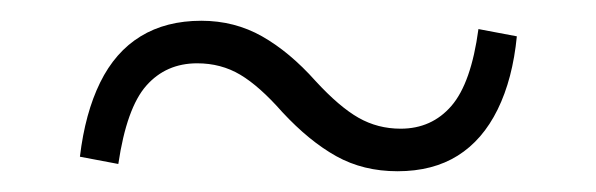

<svg xmlns="http://www.w3.org/2000/svg" viewBox="-20 -437 574 185"><path d="M284 -359Q307 -334 325.5 -323.5Q344 -313 366 -313Q396 -313 415 -335Q434 -357 441 -409L478 -402Q474 -361 459.5 -331.5Q445 -302 421 -287Q397 -272 363 -272Q330 -272 304 -286.5Q278 -301 252 -329Q230 -354 211.5 -365Q193 -376 170 -376Q140 -376 121 -354.5Q102 -333 94 -279L57 -286Q62 -328 76.5 -357.5Q91 -387 115.5 -402Q140 -417 174 -417Q206 -417 232.5 -402Q259 -387 284 -359Z"/></svg>

Font: Source Serif 4 Light
Style: Regular
Weight: 300
Designer: Frank Grießhammer
Foundry: Adobe Systems Incorporated
Version: Version 4.004;hotconv 1.0.116;makeotfexe 2.5.65601